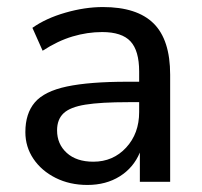

<svg xmlns="http://www.w3.org/2000/svg" viewBox="-20 -516 573 545"><path d="M228 9Q178 9 138 -11Q98 -31 75 -65Q52 -99 52 -141Q52 -194 79 -225.5Q106 -257 170 -270.5Q234 -284 342 -284H375V-313Q375 -372 350.5 -398.5Q326 -425 270 -425Q228 -425 186 -412.5Q144 -400 101 -372L72 -437Q110 -464 165.5 -480Q221 -496 272 -496Q369 -496 416 -449.5Q463 -403 463 -304V0H377V-83Q359 -40 320 -15.5Q281 9 228 9ZM245 -57Q301 -57 338 -97Q375 -137 375 -198V-226H344Q266 -226 222.5 -219Q179 -212 160.5 -194.5Q142 -177 142 -146Q142 -107 169.5 -82Q197 -57 245 -57Z"/></svg>

Font: Nunito Sans Medium
Style: Regular
Weight: 500
Designer: Vernon Adams
Foundry: Vernon Adams
Version: Version 3.101; ttfautohint (v1.8.4.7-5d5b);gftools[0.9.27]